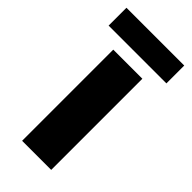

<svg xmlns="http://www.w3.org/2000/svg" viewBox="-250 -656 700 700"><g transform="rotate(45 100.0 -306.0)"><path d="M25 -470H175V0H25ZM-49 -520V-612H249V-520Z"/></g></svg>

Font: Smooch Sans Thin Black
Style: Regular
Weight: 900
Version: Version 1.010